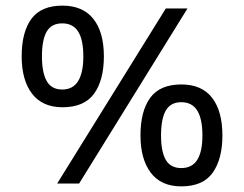

<svg xmlns="http://www.w3.org/2000/svg" viewBox="-20 -652 868 682"><path d="M569 -622H646L261 0H183ZM202 -271Q131 -271 94 -319Q57 -367 57 -452Q57 -538 91.5 -585Q126 -632 202 -632Q274 -632 311.5 -585Q349 -538 349 -452Q349 -367 314 -319Q279 -271 202 -271ZM201 -334Q239 -334 257.5 -364Q276 -394 276 -452Q276 -511 257.5 -540Q239 -569 201 -569Q163 -569 146 -540Q129 -511 129 -452Q129 -394 146 -364Q163 -334 201 -334ZM624 10Q552 10 515.5 -38.5Q479 -87 479 -171Q479 -257 513.5 -304.5Q548 -352 624 -352Q697 -352 733.5 -304.5Q770 -257 770 -171Q770 -87 735.5 -38.5Q701 10 624 10ZM624 -55Q662 -55 680.5 -84Q699 -113 699 -171Q699 -230 680.5 -259.5Q662 -289 624 -289Q586 -289 569 -259.5Q552 -230 552 -171Q552 -113 569 -84Q586 -55 624 -55Z"/></svg>

Font: ukannada85
Style: Book
Weight: 400
Designer: Jelle Bosma - Monotype Design Team
Foundry: Monotype Imaging Inc.
Version: Version 2.003